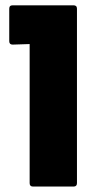

<svg xmlns="http://www.w3.org/2000/svg" viewBox="-20 -686 356 706"><path d="M101.5 0Q89 0 89 -12.5V-524L26.5 -522Q14 -522 14 -534.5V-654Q14 -666.5 26.5 -666.5H250.5Q263 -666.5 263 -654V-12.5Q263 0 250.5 0Z"/></svg>

Font: Jaro 24pt
Style: Regular
Weight: 400
Designer: Agyei Archer, Celine Hurka, Mirko Velimirović
Version: Version 1.000